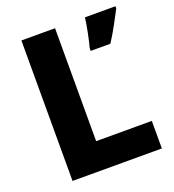

<svg xmlns="http://www.w3.org/2000/svg" viewBox="-131 -816 831 917"><g transform="rotate(-20 285.0 -357.0)"><path d="M81 0V-714H252V-140H535V0ZM559 -703Q541 -669 521.5 -632.5Q502 -596 475 -554H375V-568Q383 -597 391.5 -639.5Q400 -682 404 -714H559Z"/></g></svg>

Font: Noto Sans Syriac ExtraBold
Style: Regular
Weight: 800
Designer: Patrick Giasson and the Monotype Design Team
Foundry: Monotype Imaging Inc.
Version: Version 3.000; ttfautohint (v1.8.4.7-5d5b)